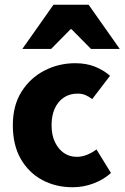

<svg xmlns="http://www.w3.org/2000/svg" viewBox="-20 -776 524 808"><path d="M286 12Q214 12 157 -19Q100 -50 67 -108Q34 -166 34 -249Q34 -332 70.5 -390Q107 -448 167 -479Q227 -510 297 -510Q343 -510 379.5 -495.5Q416 -481 443 -457L368 -359Q355 -369 340.5 -375.5Q326 -382 306 -382Q273 -382 248.5 -365.5Q224 -349 210.5 -319.5Q197 -290 197 -249Q197 -208 211 -178.5Q225 -149 248.5 -132.5Q272 -116 303 -116Q325 -116 346 -124.5Q367 -133 386 -147L447 -48Q416 -20 373.5 -4Q331 12 286 12ZM74 -570 205 -756H353L484 -570H363L281 -653H277L195 -570Z"/></svg>

Font: Source Sans 3 ExtraLight ExtraBold
Style: Regular
Weight: 800
Version: Version 3.052;hotconv 1.1.0;makeotfexe 2.6.0